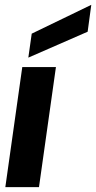

<svg xmlns="http://www.w3.org/2000/svg" viewBox="-20 -773 397 793"><path d="M2 0 72 -496H211L141 0ZM97 -535 111 -634 357 -753 342 -642Z"/></svg>

Font: Host Grotesk Black
Style: Italic
Weight: 900
Italic angle: -8°
Designer: Doğukan Karapınar based on Poppins by Indian Type Foundry, Jonny Pinhorn
Foundry: Element Type
Version: Version 1.000; ttfautohint (v1.8.4.7-5d5b);gftools[0.9.33]